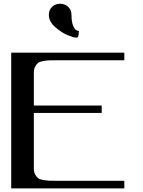

<svg xmlns="http://www.w3.org/2000/svg" viewBox="-20 -1041 790 1061"><path d="M375 -958Q375 -923.8 382.8 -902.8Q390.6 -881.8 398.9 -876Q407.2 -870.1 416 -870.1Q416 -868.2 415.5 -861.8Q415 -855.5 414.6 -851.6Q414.1 -847.7 413.1 -842.8Q412.1 -837.9 409.2 -835.4Q406.2 -833 401.4 -833Q387.7 -833 354 -846.7Q320.3 -860.4 285.2 -891.1Q250 -921.9 250 -958Q250 -987.3 268.6 -1003.9Q287.1 -1020.5 312.5 -1020.5Q336.9 -1020.5 356 -1003.9Q375 -987.3 375 -958ZM667 -750V-708H292Q264.6 -708 251.5 -707.5Q238.3 -707 218.8 -703.6Q199.2 -700.2 190.4 -693.4Q181.6 -686.5 174.3 -672.9Q167 -659.2 167 -639.6V-458H542V-417H167V-110.4Q167 -90.8 174.3 -77.1Q181.6 -63.5 190.4 -56.6Q199.2 -49.8 218.8 -46.4Q238.3 -43 251.5 -42.5Q264.6 -42 292 -42H667V0H42V-750Z"/></svg>

Font: okolaks
Style: Bold
Weight: 600
Width: 8
Version: Version 000.6.0